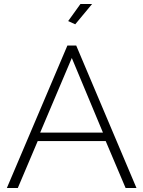

<svg xmlns="http://www.w3.org/2000/svg" viewBox="-20 -937 715 957"><path d="M355 -815.9 319.8 -832 380.9 -917H439ZM315.9 -710H359.9L660.2 0H606L506.8 -233.9H168L68.8 0H14.2ZM493.2 -275.9 337.9 -647.9 180.2 -275.9Z"/></svg>

Font: Rawline Light
Style: Regular
Weight: 300
Designer: Matt McInerney, Pablo Impallari, Rodrigo Fuenzalida
Foundry: Matt McInerney, Pablo Impallari, Rodrigo Fuenzalida
Version: Version 4.020;PS 004.020;hotconv 1.0.88;makeotf.lib2.5.64775